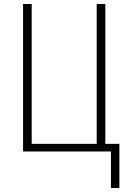

<svg xmlns="http://www.w3.org/2000/svg" viewBox="-20 -755 640 957"><path d="M575 182H533V0H95V-735H138V-38H462V-735H505V-38H575Z"/></svg>

Font: Zed Sans Extralight Extended
Style: Regular
Weight: 200
Width: 7
Designer: Belleve Invis
Foundry: Belleve Invis
Version: Version 1.0.0; ttfautohint (v1.8.4)